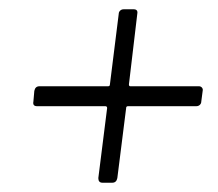

<svg xmlns="http://www.w3.org/2000/svg" viewBox="-20 -528 469 414"><path d="M417 -332 414 -309Q414 -305 411 -302Q408 -299 403 -299H256Q252 -299 252 -295L233 -144Q231 -134 222 -134H201Q192 -134 192 -144L211 -295Q211 -299 207 -299H60Q50 -299 52 -309L54 -332Q56 -342 65 -342H213Q217 -342 217 -346L236 -498Q236 -502 239 -505Q242 -508 247 -508H268Q278 -508 276 -498L258 -346Q258 -342 261 -342H409Q413 -342 415.5 -339Q418 -336 417 -332Z"/></svg>

Font: Barlow Condensed Light
Style: Italic
Weight: 300
Width: 3
Italic angle: -7°
Designer: Jeremy Tribby
Foundry: Tribby Type
Version: Version 1.408